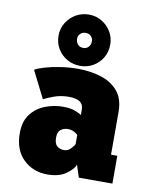

<svg xmlns="http://www.w3.org/2000/svg" viewBox="-87 -841 725 918"><g transform="rotate(10 275.0 -382.0)"><path d="M206 11Q136.5 11 89.5 -34.2Q42.5 -79.5 42.5 -161Q42.5 -219 69.8 -254Q97 -289 139 -305Q181 -321 224 -321Q261 -321 284.5 -312Q308 -303 315 -296V-324Q315 -372.5 244.5 -372.5Q204 -372.5 171.5 -360.2Q139 -348 123 -339.5L57 -471Q72 -480 104 -489.5Q136 -499 178.2 -505.5Q220.5 -512 265.5 -512Q321.5 -512 373 -496.8Q424.5 -481.5 457.2 -444.5Q490 -407.5 490 -342V-135H520.5V0H357.5L338 -60Q330 -36.5 296 -12.8Q262 11 206 11ZM264.5 -117.5Q283 -117.5 297.2 -132.2Q311.5 -147 314.5 -156V-199Q310.5 -205.5 296.8 -212.8Q283 -220 266 -220Q246.5 -220 231.8 -209Q217 -198 217 -170Q217 -141 230.5 -129.2Q244 -117.5 264.5 -117.5ZM271 -527.5Q236 -527.5 207.2 -543.8Q178.5 -560 161.2 -588.2Q144 -616.5 144 -652.5Q144 -686.5 161.2 -714.8Q178.5 -743 207.2 -759.8Q236 -776.5 271 -776.5Q304.5 -776.5 332.8 -759.8Q361 -743 378 -714.8Q395 -686.5 395 -652.5Q395 -616.5 378 -588.2Q361 -560 332.8 -543.8Q304.5 -527.5 271 -527.5ZM271 -614.5Q285.5 -614.5 295.8 -625.2Q306 -636 306 -653Q306 -667.5 295.8 -677.5Q285.5 -687.5 271 -687.5Q254 -687.5 244 -677.5Q234 -667.5 234 -653Q234 -636 244 -625.2Q254 -614.5 271 -614.5Z"/></g></svg>

Font: Trispace SemiCondensed ExtraBold
Style: Regular
Weight: 800
Width: 4
Designer: Tyler Finck
Foundry: Etcetera Type Company
Version: Version 1.210; ttfautohint (v1.8.3)